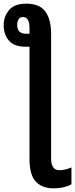

<svg xmlns="http://www.w3.org/2000/svg" viewBox="-29 -788 410 1048"><path d="M114 -768Q188 -768 219 -724.5Q250 -681 250 -602V77Q250 141 295 141Q312 141 329.5 136.5Q347 132 361 126V218Q321 240 264 240Q201 240 166.5 203.5Q132 167 132 78V-533H111Q48 -533 19.5 -566.5Q-9 -600 -9 -651Q-9 -697 20 -732.5Q49 -768 114 -768ZM96 -695Q80 -695 72.5 -682.5Q65 -670 65 -652Q65 -604 112 -604H132V-635Q132 -695 96 -695Z"/></svg>

Font: Avrile Sans Condensed SemiBold
Style: Regular
Weight: 600
Width: 3
Designer: Monotype Design Team
Foundry: Monotype Imaging Inc.
Version: Version 2.001;September 10, 2019;FontCreator 11.5.0.2425 64-